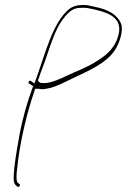

<svg xmlns="http://www.w3.org/2000/svg" viewBox="-20 -543 502 759"><path d="M94 -213 112 -202 110 -200C88 -141 69 -75 57 -9C46 53 35 111 34 160C34 182 38 186 49 195C54 199 62 189 58 186L50 179L48 177C42 159 47 133 49 113C57 35 78 -62 104 -146L119 -192H135C144 -189 156 -190 171 -194H173C205 -201 243 -222 273 -236C334 -265 399 -293 433 -343C454 -374 468 -423 459 -448C445 -485 407 -506 355 -516C336 -520 322 -525 303 -523H302C282 -523 264 -516 253 -507C189 -454 161 -338 123 -232L116 -213L102 -223C96 -227 90 -218 94 -213ZM130 -224 131 -230H132C138 -247 144 -266 151 -283C176 -347 193 -426 236 -476V-477L237 -478C252 -494 267 -512 299 -512C320 -514 336 -509 351 -506C393 -496 458 -481 451 -419C442 -360 405 -328 368 -305C323 -274 270 -258 222 -233H221C199 -224 174 -212 143 -215C140 -215 132 -219 131 -224ZM57 186H58ZM367 -302H368Z"/></svg>

Font: Stray Cat
Style: HlObl
Weight: 100
Version: Version 1.0